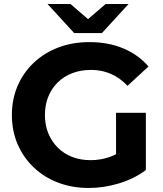

<svg xmlns="http://www.w3.org/2000/svg" viewBox="-20 -921 811 953"><path d="M421 12Q338 12 268.5 -14.5Q199 -41 147.5 -90Q96 -139 67.5 -205Q39 -271 39 -350Q39 -429 67.5 -495Q96 -561 148 -610Q200 -659 270 -685.5Q340 -712 424 -712Q517 -712 591.5 -681Q666 -650 717 -591L613 -495Q575 -535 530 -554.5Q485 -574 432 -574Q381 -574 339 -558Q297 -542 266.5 -512Q236 -482 219.5 -441Q203 -400 203 -350Q203 -301 219.5 -260Q236 -219 266.5 -188.5Q297 -158 338.5 -142Q380 -126 430 -126Q478 -126 523.5 -141.5Q569 -157 612 -194L704 -77Q647 -34 571.5 -11Q496 12 421 12ZM704 -77 556 -98V-361H704ZM348 -757 216 -901H330L468 -782H366L504 -901H618L486 -757Z"/></svg>

Font: Montserrat Thin
Style: Bold
Weight: 700
Version: Version 9.000